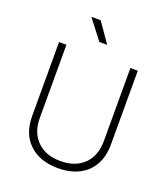

<svg xmlns="http://www.w3.org/2000/svg" viewBox="-162 -1022 1006 1148"><g transform="rotate(20 340.5 -448.5)"><path d="M340 11Q226 11 158 -52.5Q90 -116 90 -231V-700H137V-234Q137 -141 192 -87.5Q247 -34 340 -34Q434 -34 489 -87.5Q544 -141 544 -234V-700H591V-231Q591 -155 560.5 -100.5Q530 -46 473.5 -17.5Q417 11 340 11ZM316 -783 220 -908H279L366 -783Z"/></g></svg>

Font: SUSE Thin ExtraLight
Style: Regular
Weight: 250
Version: Version 1.000